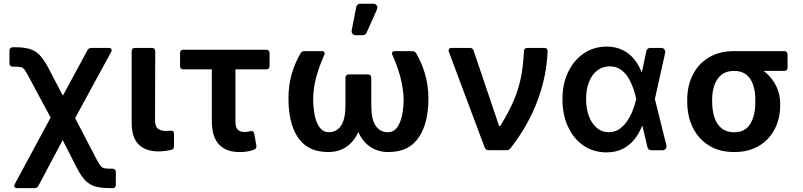

<svg xmlns="http://www.w3.org/2000/svg" viewBox="-20 -801 4281 1024"><path d="M55.8 190.7Q55.8 186.8 58.6 181.1L250 -174L132.8 -392.4Q119.7 -416.9 111.2 -429Q103.3 -439.6 93 -442.5Q82.7 -445.3 59.3 -445.3H48.3Q39.8 -445.3 35.2 -449.9Q30.5 -454.5 30.5 -463.1V-531.2Q30.5 -539.8 35.2 -544.4Q39.8 -549 48.3 -549H59.3Q107.2 -549 137.4 -540.1Q167.3 -531.6 190 -508.7Q212.7 -485.8 236.5 -441.8L315.3 -290.8L446.4 -533Q452.8 -545.5 467.3 -545.5H560Q567.5 -545.5 571.6 -542.3Q575.6 -539.1 575.6 -533.7Q575.6 -529.8 572.8 -524.1L380.7 -171.2L495.7 50.1Q508.2 73.5 516.3 83.1Q524.1 93 535.2 95.9Q546.2 98.7 569.2 98.7H579.9Q588.4 98.7 593 103.3Q597.7 108 597.7 116.5V184.7Q597.7 193.2 593 197.8Q588.4 202.4 579.9 202.4H569.2Q522 202.4 490.4 194.2Q459.9 185.7 437.3 163.7Q414.8 141.7 392.4 99.1L314.3 -53.6L185 189.6Q178.3 202.4 164.1 202.4H71.4Q63.9 202.4 59.8 199.2Q55.8 196 55.8 190.7Z M682.2 -147V-527.7Q682.2 -536.2 686.8 -540.8Q691.4 -545.5 699.9 -545.5H790.1Q798.7 -545.5 803.3 -540.8Q807.9 -536.2 807.9 -527.7L806.8 -158.7Q807.2 -126.8 822.1 -114.7Q837 -102.6 865.8 -102.6Q875 -102.6 889.2 -104Q898.4 -105.1 903.2 -100.9Q908 -96.6 908 -87.7V-22Q908 -6.4 897.7 -3.2Q864.3 6.4 824.6 6.4Q757.1 6.4 719.6 -30.4Q682.2 -67.1 682.2 -147Z M1109.7 -156.2V-431.1H958.1Q949.6 -431.1 945 -435.7Q940.3 -440.3 940.3 -448.9V-518.1Q940.3 -526.6 945 -531.2Q949.6 -535.9 958.1 -535.9H1399.9Q1408.4 -535.9 1413 -531.2Q1417.6 -526.6 1417.6 -518.1V-448.9Q1417.6 -440.3 1413 -435.7Q1408.4 -431.1 1399.9 -431.1H1235.8V-154.1Q1235.8 -129.6 1242.5 -117.5Q1248.9 -106.2 1259.6 -101.6Q1270.2 -96.9 1285.2 -96.9Q1300.1 -96.9 1314.6 -101.2Q1318.5 -102.3 1321.4 -102.3Q1333.1 -102.3 1335.9 -88.1L1347.3 -25.2Q1347.7 -23.4 1347.7 -19.9Q1347.7 -8.2 1336.3 -3.6Q1318.2 3.9 1299.7 6.9Q1281.2 9.9 1256.7 9.9Q1185 9.9 1147.4 -31.1Q1109.7 -72.1 1109.7 -156.2Z M1891 -96.9Q1867.2 -44.4 1826.3 -17.2Q1785.5 9.9 1730.1 9.9Q1672.2 9.9 1631 -11.9Q1589.8 -33.7 1564.6 -74.6Q1518.5 -148.8 1518.5 -277Q1518.5 -347.3 1536.2 -407.8Q1554 -468.4 1583.1 -516.7Q1586.6 -523.1 1591.8 -525.7Q1596.9 -528.4 1604.4 -528.4H1696Q1703.5 -528.4 1707.6 -525.2Q1711.6 -522 1711.6 -516.3Q1711.6 -512.4 1709.5 -507.5Q1682.2 -447.4 1666.9 -390.6Q1651.6 -333.8 1650.2 -277Q1650.2 -229 1658 -188.9Q1666.2 -145.2 1685.4 -120.6Q1704.5 -95.9 1735.1 -95.9Q1759.9 -95.9 1779.5 -110.1Q1822.4 -140.3 1822.4 -237.9V-386.4Q1822.4 -394.9 1827.1 -399.5Q1831.7 -404.1 1840.2 -404.1H1942.5Q1951 -404.1 1955.6 -399.5Q1960.2 -394.9 1960.2 -386.4V-237.9Q1960.2 -164.1 1983.8 -130Q2007.5 -95.9 2047.6 -95.9Q2079.5 -95.9 2098 -121.4Q2115.8 -145.6 2124.3 -186.1Q2132.8 -226.6 2132.8 -277Q2127.8 -387.1 2072.8 -507.5Q2070.7 -512.4 2070.7 -516.3Q2070.7 -522 2074.6 -525.2Q2078.5 -528.4 2085.9 -528.4H2178.6Q2192.8 -528.4 2199.6 -516.7Q2228.7 -467.7 2246.6 -407.1Q2264.6 -346.6 2264.9 -277Q2264.9 -149.9 2217.7 -74.6Q2164.8 9.9 2051.8 9.9Q1996.4 9.9 1955.4 -17.4Q1914.4 -44.7 1891 -96.9ZM1855.1 -634.2Q1855.1 -625.7 1861.2 -619.5Q1867.2 -613.3 1875.7 -613.3H1915.5Q1921.5 -613.3 1926.7 -616.7Q1931.8 -620 1934.7 -625.7L1991.1 -752.1Q1992.9 -756.7 1992.9 -760.3Q1992.9 -768.8 1986.9 -775Q1980.8 -781.2 1971.9 -781.2H1900.6Q1893.1 -781.2 1887.4 -776.5Q1881.7 -771.7 1880.3 -764.6L1855.5 -638.1Q1855.1 -636.7 1855.1 -634.2Z M2565 -14.2 2373.9 -524.9Q2372.5 -528.8 2372.5 -532.7Q2372.5 -538.7 2376.6 -542.1Q2380.7 -545.5 2388.1 -545.5H2485.8Q2501.1 -545.5 2506 -530.9L2642 -128.6H2647.7Q2693.5 -202.4 2719.6 -264Q2745.7 -325.6 2758.2 -387.3Q2770.6 -448.9 2774.5 -528.1Q2774.9 -536.6 2779.5 -541Q2784.1 -545.5 2792.6 -545.5H2882.8Q2891.3 -545.5 2896.1 -540.8Q2900.9 -536.2 2900.6 -527.3Q2895.2 -391.7 2845 -259.6Q2794.7 -127.5 2702.8 -10.7Q2698.5 -5 2693.4 -2.5Q2688.2 0 2681.1 0H2585.2Q2570.3 0 2565 -14.2Z M3090.9 -25.2Q3038.4 -61.8 3009.2 -125.7Q2979.8 -188.9 2979.8 -272.7Q2979.8 -355.5 3010.7 -418.3Q3041.2 -481.2 3094.8 -517Q3148.8 -552.6 3215.2 -552.6Q3261.4 -552.6 3297.6 -535.5Q3333.1 -519.5 3359.7 -488.3Q3386 -457 3401.6 -417.6H3403.8L3427.2 -528.8Q3429 -535.9 3434.7 -540.7Q3440.3 -545.5 3447.4 -545.5H3507.5Q3516 -545.5 3522 -539.2Q3528.1 -533 3528.1 -524.5Q3528.1 -521.7 3527.7 -520.2L3472.7 -272.7L3534.1 -25.6Q3534.8 -22 3534.8 -20.6Q3534.8 -12.1 3528.8 -5.9Q3522.7 0.4 3513.8 0.4H3453.1Q3446 0.4 3440.2 -4.3Q3434.3 -8.9 3432.9 -16L3406.6 -128.6H3404.1Q3388.1 -87.7 3362.2 -56.1Q3335.9 -24.1 3299 -6Q3262.4 11.7 3212 11.7Q3142.8 10.7 3090.9 -25.2ZM3120.7 -181.8Q3135.7 -141.7 3163.4 -118.6Q3190.3 -95.9 3226.6 -95.9Q3258.9 -95.9 3283.7 -112.9Q3307.9 -130 3326.3 -157.3Q3344.8 -185.7 3355.5 -214.8Q3366.8 -244 3372.9 -271.3L3373.2 -272.7L3372.9 -274.1Q3367.9 -299.4 3357.2 -330.6Q3346.6 -360.4 3330.6 -387.1Q3314.3 -413.4 3289.8 -430.4Q3265.6 -447.1 3231.9 -447.1Q3193.2 -447.1 3164.8 -424.7Q3136.7 -403.1 3121.1 -363.3Q3105.8 -324.2 3105.8 -273.1Q3105.8 -222.3 3120.7 -181.8Z M3760.3 -25.6Q3704.5 -60.4 3674.9 -120.9Q3645.2 -181.5 3645.2 -258.5V-269.9Q3645.2 -343 3674.7 -402Q3704.9 -461.6 3761.2 -495Q3817.5 -528.4 3895.2 -528.4H4162.6Q4171.2 -528.4 4175.8 -523.8Q4180.4 -519.2 4180.4 -510.7V-440.7Q4180.4 -432.2 4175.8 -427.6Q4171.2 -422.9 4162.6 -422.9H4052.6Q4059.3 -418.3 4066.8 -411.2Q4101.6 -380.3 4121.3 -338.4Q4141 -296.5 4141 -248.6V-238.6Q4141 -171.2 4112.6 -114.3Q4083.1 -56.1 4027.7 -23.1Q3972.3 9.9 3896.7 9.9Q3816.1 9.9 3760.3 -25.6ZM3789.8 -176.8Q3801.8 -138.1 3828.3 -116.8Q3854.8 -95.5 3896.7 -95.5Q3953.1 -95.5 3981 -139.7Q4008.9 -183.9 4008.2 -258.5V-269.9Q4008.9 -311.1 3997.5 -345.9Q3986.2 -382.5 3960.8 -402.7Q3935.4 -422.9 3895.2 -422.9Q3853.3 -422.9 3827.4 -402Q3802.6 -381.4 3790.3 -347.1Q3778.1 -312.9 3778.1 -269.9V-258.5Q3778.1 -213.8 3789.8 -176.8Z"/></svg>

Font: DeltaSans SemiBold
Style: Regular
Weight: 600
Designer: Rasmus Andersson
Foundry: rsms
Version: Version 3.012